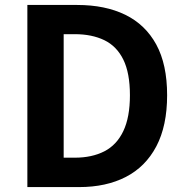

<svg xmlns="http://www.w3.org/2000/svg" viewBox="-20 -761 754 781"><path d="M91.3 0V-740.8H294.1Q407.8 -740.8 489.6 -700.9Q571.3 -661 615.6 -580Q659.8 -499 659.8 -373.6Q659.8 -249.2 616 -165.9Q572.1 -82.6 491.9 -41.3Q411.7 0 302.1 0ZM239 -119.6H284.4Q353.8 -119.6 404.3 -145.4Q454.8 -171.3 481.6 -227.7Q508.5 -284 508.5 -373.6Q508.5 -464.1 481.6 -518.6Q454.8 -573.1 404.3 -597.6Q353.8 -622 284.4 -622H239Z"/></svg>

Font: Noto Sans JP
Style: Regular
Weight: 100
Designer: Ryoko NISHIZUKA 西塚涼子 (kana, bopomofo & ideographs); Paul D. Hunt (Latin, Greek & Cyrillic); Sandoll Communications 산돌커뮤니
Foundry: Adobe
Version: Version 2.004;hotconv 1.0.118;makeotfexe 2.5.65603